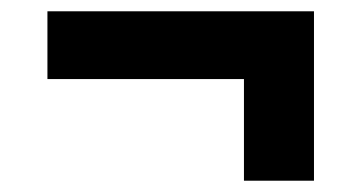

<svg xmlns="http://www.w3.org/2000/svg" viewBox="-20 -410 640 340"><path d="M412 -90V-270H64V-390H536V-90Z"/></svg>

Font: TypoPRO Source Code Pro
Style: Regular
Weight: 900
Monospace: yes
Designer: Paul D. Hunt, Teo Tuominen
Foundry: Adobe Systems Incorporated
Version: Version 2.010;PS 1.0;hotconv 1.0.84;makeotf.lib2.5.63406